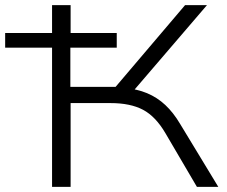

<svg xmlns="http://www.w3.org/2000/svg" viewBox="-31 -725 881 745"><path d="M171 0V-540H-11V-597H171V-705H243V-597H422V-540H242V-388H431L398 -365L687 -705H772L471 -354L449 -384Q500 -380 539.5 -363.5Q579 -347 610.5 -317.5Q642 -288 668 -244L816 0H733L611 -208Q573 -273 524 -299Q475 -325 398 -325H243V0Z"/></svg>

Font: Nunito Sans 10pt Expanded Light
Style: Regular
Weight: 300
Width: 7
Designer: Vernon Adams
Foundry: Vernon Adams
Version: Version 3.101;gftools[0.9.27]